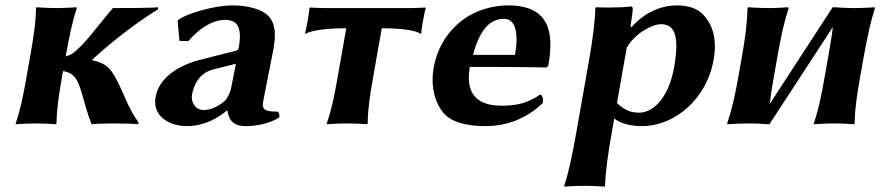

<svg xmlns="http://www.w3.org/2000/svg" viewBox="-20 -459 3306 714"><path d="M323.9 -238.3C369.4 -279.5 466 -362.5 568 -424.5L567.4 -432C547.8 -429 426.8 -429 399.8 -429C345.7 -366.5 292.8 -289.5 247.8 -259C241.8 -254.9 233 -251.6 224.1 -249.2L224.3 -250C238.5 -325 246.8 -372 265.8 -429L264.4 -432C264.4 -432 223.8 -429 189.8 -429C154.8 -429 115.4 -432 115.4 -432L113.8 -429C113.3 -375 104.8 -321 92.3 -250L91.9 -248L79.7 -179C66.7 -105 56.7 -54 38.2 0L38.6 3C38.6 3 79.2 0 114.2 0C148.2 0 187.6 3 187.6 3L190.2 0C191.2 -57 198.5 -104 211.7 -179L214.5 -194.7C258.3 -187.5 269.1 -161.9 284.1 -113C295.5 -75.7 302.6 -42 320.6 3C335 1 388.2 0 404.2 0C420.2 0 485 1 492.6 3L495.7 -3C453.1 -62 446.2 -101.4 413 -163.5C392.7 -201.5 377.5 -223.5 323.6 -235Z M857.3 -222 838.9 -129C836.6 -116 824.3 -91.1 816 -84C788.9 -61 764 -50 736 -50C709.4 -50 693.2 -73.6 693.2 -97.8C693.2 -100.8 693.5 -103.9 694 -107C700.4 -143.1 721.1 -187.8 773.6 -201ZM958.3 -80C963.4 -109 995.1 -266 997 -277C1000.4 -296.2 1002.1 -313.1 1002.1 -327.9C1002.1 -359.6 994.4 -382.2 978.5 -399.1C951.9 -427.5 893.7 -439 845.6 -439C773.6 -439 671.9 -407 644.2 -386L640.5 -382L647.3 -307L680.1 -306C723 -356 772.1 -385 817.1 -385C852 -385 872.2 -369.3 872.2 -324.1C872.2 -312.5 870.9 -298.8 868.1 -283C866.8 -276 863.1 -272 860 -271L737.5 -240C637.4 -217 570.4 -166 558.5 -98C557.4 -92 556.9 -86.2 556.9 -80.6C556.9 -22.5 612.5 10 676.4 10C715.5 10 770.7 -3 823.6 -48H825.6C832.4 -7 851.4 10 894.4 10C933.5 10 985.2 0 1019.2 -23C1019.5 -31.7 1018.1 -39 1012.9 -44C977.4 -44 957.3 -46.4 957.3 -70C957.3 -73 957.6 -76.3 958.3 -80Z M1267.7 -354 1237 -180C1223.8 -105 1213.8 -54 1195.3 0L1195.7 3C1195.7 3 1236.3 0 1271.3 0C1305.3 0 1344.7 3 1344.7 3L1347.3 0C1348.3 -57 1355.6 -104 1369 -180L1399.7 -354C1524.7 -354 1544 -333 1544 -333L1546.5 -336C1547 -350 1556.3 -403 1562.9 -429L1561.3 -431C1546.1 -430 1524.9 -429 1505.9 -429H1187.9C1168.9 -429 1148.1 -430 1133.3 -431L1130.9 -429C1128.3 -403 1119 -350 1114.5 -336L1116 -333C1116 -333 1142.7 -354 1267.7 -354Z M1739.1 -255C1751.3 -304 1769.6 -338.8 1788 -359C1803.7 -376.3 1825.5 -389 1853.8 -389C1884.3 -389 1900.9 -363 1900.9 -313.4C1900.9 -296.6 1899 -277.1 1895.1 -255ZM1988 -107C1934.9 -69.5 1885.8 -66 1843.8 -66C1795.2 -66 1761.1 -79.1 1741.9 -105C1729.6 -121.6 1723.4 -143.4 1723.4 -170.4C1723.4 -182.6 1724.7 -195.8 1727.2 -210H1826.7C1926.7 -210 2011.9 -208 2011.9 -208L2018.9 -214C2023.8 -241.5 2026.7 -267.8 2026.7 -292.1C2026.7 -378.2 1989.7 -439 1869.6 -439C1814.6 -439 1751.7 -421.7 1706.3 -389C1650.7 -349 1607.1 -288.9 1592.5 -206C1590 -191.6 1588.7 -177.1 1588.7 -162.7C1588.7 -117.9 1601.1 -74.5 1626.6 -42C1654.5 -6.5 1710.4 10 1785.4 10C1857.4 10 1933 -13 1998.6 -76C1999.1 -78.8 1999.3 -81.8 1999.3 -84.8C1999.3 -95.9 1995.9 -107 1988 -107Z M2310.7 -282C2342.1 -335 2404.1 -369 2438.1 -369C2479.9 -369 2495.2 -338.6 2495.2 -288.4C2495.2 -265.4 2492 -238.3 2486.7 -208C2467.9 -101.5 2413.1 -40 2357.1 -40C2332.1 -40 2306 -45 2274.4 -76ZM2328.1 -358 2324.5 -361C2328.5 -383.8 2333 -416.5 2333 -425C2333 -431.9 2332 -435 2325.7 -435C2307.1 -432.1 2274.8 -431 2244.6 -431C2226.5 -431 2209.2 -431.4 2196.2 -432L2193.7 -429C2193.8 -386.3 2183.6 -309.7 2170.5 -235L2123.4 32C2110.2 106.5 2096 178.5 2078.1 232L2078.6 235C2078.6 235 2118.1 232 2153.1 232C2187.4 232 2227.6 235 2227.6 235L2230.1 232C2231.7 175 2242.1 107 2255.4 32L2264.2 -18C2293.5 3 2329.3 10 2366.3 10C2492.4 10 2608.6 -94.1 2633.5 -235C2636.7 -253.6 2638.4 -271 2638.4 -287.3C2638.4 -336.5 2623.4 -375.7 2593.2 -406.5C2573.4 -426.7 2540.9 -439 2497.4 -439C2454.4 -439 2389 -425 2328.1 -358Z M2834.6 3H2841.3L3077.1 -358.3C3073.3 -325.6 3067.4 -290.6 3060.3 -250L3047.7 -179C3034.7 -105 3024.7 -54 3006.2 0L3006.6 3C3006.6 3 3047.2 0 3082.2 0C3116.2 0 3155.6 3 3155.6 3L3158.2 0C3159.2 -57 3166.5 -104 3179.7 -179L3192.3 -250C3206.5 -325 3216.2 -374.5 3233.8 -429L3232.4 -432C3232.4 -432 3191.8 -429 3157.8 -429C3122.8 -429 3083.4 -432 3083.4 -432H3076.4L2842.3 -72.2C2845.9 -103.6 2851.4 -137.2 2858.9 -180L2871.1 -249C2884.5 -325 2894.8 -372 2912.8 -429L2911.4 -432C2911.4 -432 2873.8 -429 2839.8 -429C2804.8 -429 2761.4 -432 2761.4 -432L2759.8 -429C2758.5 -376 2752.4 -324.5 2739.1 -249L2726.9 -180C2713.7 -104.9 2702.1 -53.5 2684.2 0L2684.6 3C2684.6 3 2729.2 0 2764.2 0C2798.5 0 2834.6 3 2834.6 3Z"/></svg>

Font: Linux Biolinum O 
Style: Bold Italic
Weight: 700
Designer: Philipp H. Poll
Foundry: Philipp H. Poll
Version: Version 1.3.2